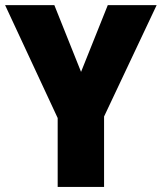

<svg xmlns="http://www.w3.org/2000/svg" viewBox="-20 -734 635 754"><path d="M298.3 -451.7 403.3 -713.9H595.2L388.7 -276.4V0H206.5V-270.5L0 -713.9H193.4Z"/></svg>

Font: Open Sans SemiCondensed ExtraBold
Style: Regular
Weight: 800
Width: 4
Designer: Monotype Design Team
Foundry: Monotype Imaging Inc.
Version: Version 3.000